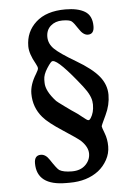

<svg xmlns="http://www.w3.org/2000/svg" viewBox="-55 -708 629 877"><g transform="rotate(-5 259.5 -269.5)"><path d="M154.3 -353.5V-339.8Q154.3 -301.3 199.7 -252Q202.1 -249 236.6 -223.9Q271 -198.7 281.5 -192.4Q292 -186 312.7 -168.9Q333.5 -151.9 337.9 -151.9H340.3Q344.7 -151.9 350.1 -160.2Q365.7 -184.6 365.7 -219.7V-223.6L365.2 -227.1Q365.2 -259.8 328.1 -307.1Q228 -434.6 200.7 -434.6H198.2Q191.9 -434.6 173.1 -405.5Q154.3 -376.5 154.3 -353.5ZM212.9 125.5Q78.6 125.5 78.6 23.4Q78.6 -13.2 108.4 -13.2Q130.4 -13.2 147.5 13.2Q176.3 57.1 186.5 63.5Q205.1 74.7 244.1 74.7Q283.2 74.7 305.9 52.5Q328.6 30.3 328.6 0.5Q328.6 -29.3 298.8 -58.6Q285.2 -71.8 219.2 -114.5Q153.3 -157.2 129.9 -185.1Q89.8 -231.9 89.8 -294.9Q89.8 -336.4 118.7 -382.8Q129.9 -400.9 129.9 -408Q129.9 -415 122.1 -429.2Q94.7 -477.1 94.7 -511.7Q94.7 -578.1 142.6 -621.6Q190.4 -665 277.8 -665Q335 -665 367.2 -645.5Q399.4 -626 399.4 -577.6Q399.4 -541 371.1 -541Q349.6 -541 330.8 -570.6Q312 -600.1 301.8 -607.9Q291.5 -615.7 259.5 -615.7Q227.5 -615.7 206.3 -597.2Q185.1 -578.6 185.1 -547.1Q185.1 -515.6 210 -491.2Q234.9 -466.8 306.4 -424.8Q377.9 -382.8 409.2 -344.2Q440.4 -305.7 440.4 -259.3Q440.4 -212.9 418.7 -167.7Q397 -122.6 397 -118.2Q397 -113.8 407.7 -85.9Q418.5 -58.1 418.5 -25.1Q418.5 7.8 402.6 36.6Q386.7 65.4 361.8 85Q309.1 125.5 229 125.5Z"/></g></svg>

Font: Averia Serif Libre Light
Style: Regular
Weight: 300
Version: Version 1.002